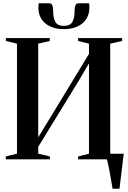

<svg xmlns="http://www.w3.org/2000/svg" viewBox="-20 -976 784 1176"><path d="M669.5 180Q666 158.5 661.5 132.8Q657 107 652.2 81Q647.5 55 643 32.8Q638.5 10.5 634.5 -2.5L611.5 -34.5H738Q735.5 -14.5 732.8 7.5Q730 29.5 727.2 52.5Q724.5 75.5 721.8 98Q719 120.5 716.5 141.2Q714 162 712 180ZM15.5 0V-18L84 -34.5V-708.5L16 -725V-743H285V-725L214 -708.5V-135L291.5 -261.5L525 -646V-708.5L458.5 -725V-743H728V-725L655 -708.5V-34.5L728.5 -18V0H458.5V-18L525 -34.5V-588L462 -481L214 -76.5V-34.5L285.5 -18V0ZM280.5 -956Q295.5 -956 300.5 -943.5Q305.5 -931 305.5 -911.5Q305.5 -865 319.5 -841.2Q333.5 -817.5 371 -817.5Q409 -817.5 423 -841.2Q437 -865 437 -911.5Q437 -931 442 -943.5Q447 -956 462 -956H525.5Q526.5 -949.5 527 -942.8Q527.5 -936 527.5 -929Q527.5 -889.5 508.8 -860Q490 -830.5 455 -814Q420 -797.5 371 -797.5Q322.5 -797.5 287.5 -814Q252.5 -830.5 233.8 -860Q215 -889.5 215 -929Q215 -936 215.5 -942.8Q216 -949.5 217 -956Z"/></svg>

Font: Merriweather 144pt SemiBold
Style: Regular
Weight: 600
Version: Version 2.100